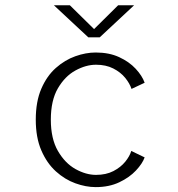

<svg xmlns="http://www.w3.org/2000/svg" viewBox="-20 -716 690 746"><path d="M352 11Q313.5 11 272.8 -3.8Q232 -18.5 197 -50.2Q162 -82 140.5 -131.8Q119 -181.5 119 -251Q119 -321.5 140.5 -371.2Q162 -421 197 -452Q232 -483 272.8 -497.5Q313.5 -512 352 -512Q404 -512 443 -494Q482 -476 507.2 -448.8Q532.5 -421.5 542 -394.5L491 -370.5Q484 -392 466.2 -413.8Q448.5 -435.5 420 -450Q391.5 -464.5 353 -464.5Q314 -464.5 273.2 -442.2Q232.5 -420 205 -373Q177.5 -326 177.5 -251Q177.5 -177 205 -129.5Q232.5 -82 273.2 -59.2Q314 -36.5 353 -36.5Q392 -36.5 420.5 -51.2Q449 -66 466.5 -87.5Q484 -109 490 -129.5L542 -104.5Q533.5 -80.5 508.2 -53.5Q483 -26.5 443.5 -7.8Q404 11 352 11ZM189.5 -695.5H251.5L345.5 -603L439 -695.5H501L367.5 -571H323Z"/></svg>

Font: Trispace ExtraLight
Style: Regular
Weight: 200
Designer: Tyler Finck
Foundry: Etcetera Type Company
Version: Version 1.210; ttfautohint (v1.8.3)